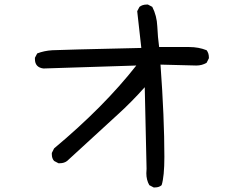

<svg xmlns="http://www.w3.org/2000/svg" viewBox="-20 -766 1040 841"><path d="M659 55H653L634 45Q621 22 621 -7L622 -27L614 -384Q556 -319 497 -265.5Q438 -212 274 -61Q261 -51 242 -51H236L217 -61Q207 -72 207 -90V-96L217 -116Q436 -299 577 -479L170 -466Q133 -471 133 -507V-513L143 -532Q174 -544 210 -546Q246 -548 599 -556L581 -717L591 -736Q604 -746 622 -746H628L647 -736Q667 -697 669 -650.5Q671 -604 677 -560H809Q850 -560 885 -546Q895 -533 895 -514V-511L885 -491Q865 -479 840 -479L683 -483Q700 -251 700 -79Q700 7 688 45Q677 55 659 55Z"/></svg>

Font: Xiaolai SC
Style: Regular
Weight: 400
Designer: Nozomi Seto 瀬戸のぞみ
Version: Version 3.11;December 4, 2020;FontCreator 13.0.0.2613 64-bit